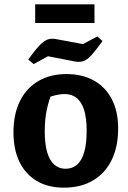

<svg xmlns="http://www.w3.org/2000/svg" viewBox="-20 -852 589 884"><path d="M274 12Q201 12 149 -19Q97 -50 69.5 -107Q42 -164 42 -243Q42 -326 71.5 -386Q101 -446 156 -478.5Q211 -511 286 -511Q360 -511 413.5 -480.5Q467 -450 495.5 -394Q524 -338 524 -261Q524 -176 494 -115Q464 -54 408 -21Q352 12 274 12ZM282 -75Q313 -75 334.5 -93.5Q356 -112 367.5 -151Q379 -190 379 -250Q379 -308 367.5 -345Q356 -382 333.5 -400.5Q311 -419 277 -419Q254 -419 222 -410Q190 -401 141 -382L225 -439Q206 -395 196 -349.5Q186 -304 186 -248Q186 -188 197.5 -150Q209 -112 230.5 -93.5Q252 -75 282 -75ZM135 -557 110 -578Q141 -621 161.5 -642.5Q182 -664 199 -670Q216 -676 238 -672L362 -649L428 -684L452 -663Q421 -620 401 -598Q381 -576 363.5 -570.5Q346 -565 324 -569L201 -593ZM142 -746V-832H415V-746Z"/></svg>

Font: Piazzolla Thin ExtraBold
Style: Regular
Weight: 800
Version: Version 2.005